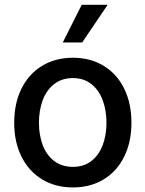

<svg xmlns="http://www.w3.org/2000/svg" viewBox="-20 -781 614 811"><path d="M40 -262.7Q40 -344.7 70.8 -406.7Q101.6 -468.8 157.7 -502.9Q213.9 -537.1 288.1 -537.1Q361.8 -537.1 418 -502.9Q474.1 -468.8 504.6 -406.5Q535.2 -344.2 535.2 -262.7Q535.2 -181.2 504.6 -119.4Q474.1 -57.6 418 -23.4Q361.8 10.7 288.1 10.7Q213.9 10.7 157.7 -23.4Q101.6 -57.6 70.8 -119.4Q40 -181.2 40 -262.7ZM429.7 -262.7Q429.7 -314.9 413.8 -357.7Q397.9 -400.4 366 -425.8Q334 -451.2 288.1 -451.2Q241.2 -451.2 208.7 -425.8Q176.3 -400.4 160.4 -357.7Q144.5 -314.9 144.5 -262.7Q144.5 -210.4 160.4 -168.2Q176.3 -126 208.7 -101.1Q241.2 -76.2 288.1 -76.2Q334.5 -76.2 366.2 -101.1Q397.9 -126 413.8 -168.2Q429.7 -210.4 429.7 -262.7ZM325.2 -760.7H434.6L327.1 -601.6H245.1Z"/></svg>

Font: Pretendard Medium
Style: Regular
Weight: 500
Designer: Base glyphs from Inter by Rasmus Andersson; Hangeul glyphs from Noto Sans CJK(Source Han Sans) by Jang Soo-young and Kan
Foundry: Kil Hyung-jin
Version: Version 1.309